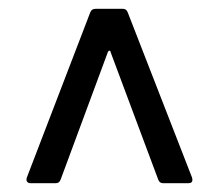

<svg xmlns="http://www.w3.org/2000/svg" viewBox="-20 -720 497 436"><path d="M41 -317 185 -692Q188 -700 197 -700H259Q267 -700 270 -692L416 -317L417 -312Q417 -304 408 -304H350Q342 -304 339 -313L231 -602Q231 -605 228 -605Q227 -605 225 -602L118 -313Q115 -304 107 -304H49Q44 -304 41.5 -307.5Q39 -311 41 -317Z"/></svg>

Font: Barlow GEO Medium
Style: Regular
Weight: 500
Designer: Jeremy Tribby
Foundry: Tribby Type
Version: Version 1.408